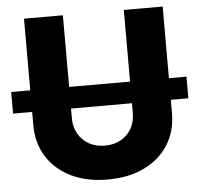

<svg xmlns="http://www.w3.org/2000/svg" viewBox="-63 -782 880 846"><g transform="rotate(-5 376.5 -359.0)"><path d="M764.6 -410.6V-314.9H-10.7V-410.6ZM380.4 10.7Q287.6 10.7 218.8 -22.7Q149.9 -56.2 111.8 -116.5Q73.7 -176.8 73.7 -256.8V-727.5H245.6V-271.5Q245.6 -232.9 262.7 -203.1Q279.8 -173.3 310.1 -156.2Q340.3 -139.2 380.4 -139.2Q420.9 -139.2 451.2 -156.2Q481.4 -173.3 498.3 -203.1Q515.1 -232.9 515.1 -271.5V-727.5H687V-256.8Q687 -176.3 648.7 -116Q610.4 -55.7 541.5 -22.5Q472.7 10.7 380.4 10.7Z"/></g></svg>

Font: Inter 24pt ExtraBold
Style: Regular
Weight: 800
Designer: Rasmus Andersson
Foundry: rsms
Version: Version 4.001;git-66647c0bb